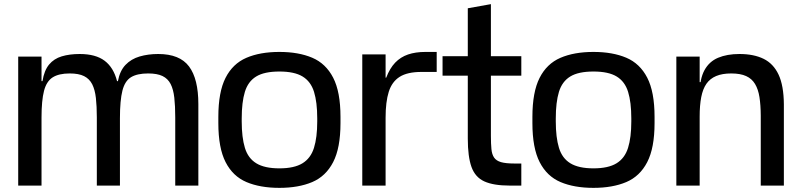

<svg xmlns="http://www.w3.org/2000/svg" viewBox="-20 -897 3866 928"><path d="M68 0V-623.3H180.7V-505H185.3Q193.7 -556.7 217.2 -585Q240.7 -613.3 278.5 -624.7Q316.3 -636 365.3 -636Q442.3 -636 485.7 -603.3Q529 -570.7 545.7 -505H550Q559.3 -555 586.7 -583.5Q614 -612 654.8 -624Q695.7 -636 744.7 -636Q848.7 -636 893.7 -575.8Q938.7 -515.7 938.7 -393.7V0H827V-329.3Q827 -384.7 822.5 -424.8Q818 -465 804.7 -491Q791.3 -517 765.5 -529.5Q739.7 -542 696 -542Q643.3 -542 613.5 -524Q583.7 -506 571.7 -459Q559.7 -412 559.7 -325.3V0H448V-329.3Q448 -383.3 443.5 -423.3Q439 -463.3 425.7 -489.7Q412.3 -516 386.5 -529Q360.7 -542 317 -542Q264.3 -542 234.5 -523Q204.7 -504 192.7 -457.7Q180.7 -411.3 180.7 -329.3V0Z M1330.3 11Q1237.3 11 1171.3 -17Q1105.3 -45 1070.3 -113.5Q1035.3 -182 1035.3 -302V-332Q1035.3 -452 1070 -520.5Q1104.7 -589 1170.7 -617.5Q1236.7 -646 1330.3 -646Q1423 -646 1489 -618Q1555 -590 1590.3 -521.5Q1625.7 -453 1625.7 -332V-302Q1625.7 -182 1590.3 -113.5Q1555 -45 1489 -17Q1423 11 1330.3 11ZM1330.4 -83.3Q1402 -83.3 1441.8 -107.7Q1481.7 -132 1497.5 -182.2Q1513.3 -232.5 1513.3 -309.9V-324.7Q1513.3 -403 1497.8 -453Q1482.3 -503 1442.6 -527.2Q1403 -551.3 1330.6 -551.3Q1257.3 -551.3 1218 -527.1Q1178.7 -502.9 1163.5 -452.8Q1148.3 -402.7 1148.3 -324.7V-309.9Q1148.3 -232.7 1163.7 -182.3Q1179 -132 1218.9 -107.7Q1258.8 -83.3 1330.4 -83.3Z M1731 0V-634H1843.7V-521.7H1846.7Q1864 -567 1890 -594.2Q1916 -621.3 1952.2 -633.7Q1988.3 -646 2036.3 -646H2090.7V-549.3H2016.3Q1949.3 -549.3 1911.8 -525.7Q1874.3 -502 1859 -453.3Q1843.7 -404.7 1843.7 -328V0Z M2443.7 0Q2365.3 0 2321 -20.2Q2276.7 -40.3 2258.8 -90.2Q2241 -140 2241 -227.3V-435H2352.7V-240.7Q2352.7 -202 2355.2 -176.3Q2357.7 -150.7 2368.2 -135.3Q2378.7 -120 2401.7 -113.3Q2424.7 -106.7 2466 -106.7H2499.7V0ZM2119 -531.3V-625.3H2499.7V-531.3ZM2241 -296V-857L2352.7 -877V-296Z M2848.3 11Q2755.3 11 2689.3 -17Q2623.3 -45 2588.3 -113.5Q2553.3 -182 2553.3 -302V-332Q2553.3 -452 2588 -520.5Q2622.7 -589 2688.7 -617.5Q2754.7 -646 2848.3 -646Q2941 -646 3007 -618Q3073 -590 3108.3 -521.5Q3143.7 -453 3143.7 -332V-302Q3143.7 -182 3108.3 -113.5Q3073 -45 3007 -17Q2941 11 2848.3 11ZM2848.4 -83.3Q2920 -83.3 2959.8 -107.7Q2999.7 -132 3015.5 -182.2Q3031.3 -232.5 3031.3 -309.9V-324.7Q3031.3 -403 3015.8 -453Q3000.3 -503 2960.6 -527.2Q2921 -551.3 2848.6 -551.3Q2775.3 -551.3 2736 -527.1Q2696.7 -502.9 2681.5 -452.8Q2666.3 -402.7 2666.3 -324.7V-309.9Q2666.3 -232.7 2681.7 -182.3Q2697 -132 2736.9 -107.7Q2776.8 -83.3 2848.4 -83.3Z M3361.7 -334V-442Q3361.7 -515 3384.7 -557.3Q3407.7 -599.7 3450.8 -617.8Q3494 -636 3554 -636Q3623 -636 3670.7 -612.7Q3718.3 -589.3 3743.2 -536.2Q3768 -483 3768.7 -392.7L3657 -338.3Q3656.7 -389.3 3650.7 -427.5Q3644.7 -465.7 3629.3 -491.2Q3614 -516.7 3586.3 -529.3Q3558.7 -542 3514.3 -542Q3471 -542 3441.3 -529.5Q3411.7 -517 3394.3 -492Q3377 -467 3369.3 -427.5Q3361.7 -388 3361.7 -334ZM3249 0V-623.3H3361.7V-442V0ZM3363.7 -436 3328.7 -461V-500H3374.7ZM3657 0V-397L3768.7 -394.7V0Z"/></svg>

Font: Matangi Light
Style: Regular
Weight: 300
Designer: Prashant Pant
Foundry: The Graphic Ant
Version: Version 3.002